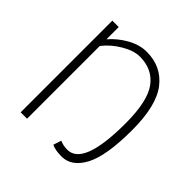

<svg xmlns="http://www.w3.org/2000/svg" viewBox="-179 -817 976 976"><g transform="rotate(45 308.5 -329.5)"><path d="M403 12Q357 12 331 -1L345 -44Q370 -33 399 -33Q514 -33 514 -337Q514 -497 465 -563Q416 -629 326 -629Q282 -629 229.5 -598Q177 -567 143 -523V0H97V-659H143V-571Q180 -614 231 -642.5Q282 -671 333 -671Q439 -671 500.5 -591.5Q562 -512 562 -337Q562 -152 518.5 -70Q475 12 403 12Z"/></g></svg>

Font: Toshiba Sans Light
Style: Regular
Weight: 300
Designer: Paul D. Hunt
Foundry: Toshiba Corporation
Version: Version 2.020;PS 2.0;hotconv 1.0.86;makeotf.lib2.5.63406